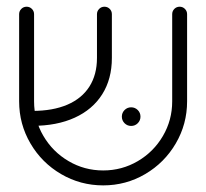

<svg xmlns="http://www.w3.org/2000/svg" viewBox="-20 -543 614 572"><path d="M37 -241.1V-500.7Q37 -510 43.5 -516.5Q50 -523 59.3 -523Q68.5 -523 75 -516.5Q81.5 -510 81.5 -500.7V-241.1Q81.5 -185.2 109.3 -138Q137 -90.7 184.3 -63Q231.5 -35.2 287.4 -35.2Q343.3 -35.2 390.6 -63Q437.8 -90.7 465.4 -138Q493 -185.2 493 -241.1V-500.7Q493 -510 499.4 -516.5Q505.9 -523 515.2 -523Q524.4 -523 530.9 -516.5Q537.4 -510 537.4 -500.7V-241.1Q537.4 -173.3 503.7 -115.7Q470 -58.1 412.6 -24.4Q355.2 9.3 287.4 9.3Q219.6 9.3 162 -24.4Q104.4 -58.1 70.7 -115.7Q37 -173.3 37 -241.1ZM268.9 -370.4V-500.7Q268.9 -510 275.4 -516.5Q281.9 -523 291.1 -523Q300.4 -523 306.9 -516.5Q313.3 -510 313.3 -500.7V-370.4Q313.3 -307.8 284.6 -262.2Q255.9 -216.7 202.6 -192.4Q149.3 -168.1 76.7 -168.1V-212.6Q137.4 -212.6 180.6 -231.1Q223.7 -249.6 246.3 -285Q268.9 -320.4 268.9 -370.4ZM343 -195.6Q343 -207 351.1 -215.2Q359.3 -223.3 370.7 -223.3Q382.2 -223.3 390.4 -215.2Q398.5 -207 398.5 -195.6Q398.5 -184.1 390.4 -175.9Q382.2 -167.8 370.7 -167.8Q359.3 -167.8 351.1 -175.9Q343 -184.1 343 -195.6Z"/></svg>

Font: 26F Galaxy Hebrew
Style: Regular
Weight: 400
Designer: C₂₉H₂₅N₃O₅
Version: Version 1.000